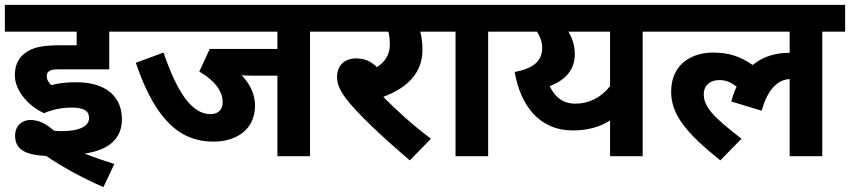

<svg xmlns="http://www.w3.org/2000/svg" viewBox="-20 -642 3493 789"><path d="M274 -200C328 -200 346 -184 346 -157C346 -123 307 -103 230 -103C221 -103 211 -104 202 -105C168 -135 138 -149 104 -149C74 -149 42 -128 42 -84C42 -23 92 -5 170 -1C233 42 316 88 405 127L450 32C409 19 365 4 328 -11C427 -25 481 -72 481 -152C481 -246 414 -304 294 -304C251 -304 219 -300 191 -292C180 -303 172 -314 172 -329C172 -340 176 -346 184 -351C191 -355 199 -357 221 -357H429V-512H532V-622H0V-512H295V-456H231C147 -456 111 -446 79 -421C56 -402 41 -374 41 -333C41 -266 102 -203 161 -177C198 -193 239 -200 274 -200Z M1254 -512H1349V-622H518V-512H1120V-441H842L799 -348C859 -313 895 -270 895 -222C895 -190 875 -173 845 -173C769 -173 709 -260 652 -426L538 -384C625 -127 736 -60 857 -60C953 -60 1028 -111 1028 -208C1028 -254 1008 -296 973 -333C988 -331 1008 -331 1034 -331H1120V0H1254Z M1751 -72C1678 -126 1606 -192 1555 -244C1657 -282 1716 -345 1716 -437C1716 -469 1712 -493 1707 -512H1787V-622H1334V-512H1576C1580 -497 1582 -479 1582 -459C1582 -419 1564 -389 1529 -366C1505 -390 1478 -402 1444 -402C1385 -402 1365 -361 1365 -327C1365 -304 1371 -278 1401 -238C1448 -176 1547 -83 1664 17Z M1986 -512H2081V-622H1772V-512H1852V0H1986Z M2715 -622H2066V-512H2187C2199 -493 2208 -470 2208 -445C2208 -390 2171 -361 2095 -346C2119 -208 2197 -106 2333 -106C2393 -106 2443 -119 2487 -147V0H2621V-512H2715ZM2239 -288C2306 -314 2342 -357 2342 -419C2342 -456 2332 -484 2316 -512H2487V-288C2450 -241 2400 -216 2345 -216C2293 -216 2260 -243 2239 -288Z M2701 -512H3225V-425H3223C3164 -425 3113 -408 3073 -375C3022 -410 2976 -426 2909 -426C2831 -426 2738 -385 2738 -265C2738 -171 2800 -95 2940 17L3027 -72C2912 -161 2872 -202 2872 -255C2872 -289 2896 -313 2937 -313C2965 -313 2986 -302 3007 -286C2998 -267 2991 -247 2985 -225L3110 -187C3138 -288 3185 -315 3225 -317V0H3359V-512H3453V-622H2701Z"/></svg>

Font: Noto Sans
Style: Bold Italic
Weight: 700
Italic angle: -12°
Designer: Monotype Design Team
Foundry: Monotype Imaging Inc.
Version: Version 2.013